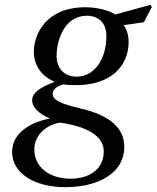

<svg xmlns="http://www.w3.org/2000/svg" viewBox="-20 -532 648 794"><path d="M30 96C30 185 123 242 250 242C385 242 494 185 494 75C494 0 437 -54 319 -82C235 -102 198 -116 198 -144C198 -163 218 -177 242 -183C262 -180 281 -180 296 -180C435 -180 512 -256 512 -359C512 -386 504 -411 491 -428L575 -440L608 -503L602 -512L457 -472C431 -489 382 -502 333 -502C169 -502 120 -389 120 -318C120 -244 174 -206 204 -195V-193C173 -180 113 -158 113 -118C113 -85 143 -62 184 -43V-41C116 -29 30 13 30 96ZM122 87C122 15 187 -19 228 -25C291 -16 409 10 409 94C409 170 347 207 272 207C185 207 122 159 122 87ZM214 -301C214 -364 245 -467 340 -467C370 -467 420 -452 420 -383C420 -290 372 -215 297 -215C244 -215 214 -251 214 -301Z"/></svg>

Font: Heuristica
Style: Italic
Weight: 400
Italic angle: -13°
Version: Version 1.0.1